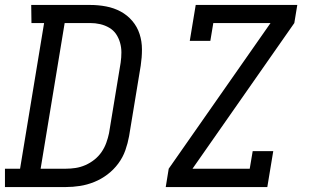

<svg xmlns="http://www.w3.org/2000/svg" viewBox="-30 -755 1250 775"><path d="M-10 0V-74H51L148 -662H97L96 -735H334Q367 -735 398.5 -729Q430 -723 457 -708.5Q484 -694 504 -670.5Q524 -647 533.5 -617.5Q543 -588 543 -555.5Q543 -523 538 -490L491 -205Q486 -177 476 -148.5Q466 -120 447.5 -95Q429 -70 404 -51Q379 -32 350.5 -20.5Q322 -9 293 -4.5Q264 0 236 0ZM134 -74H236Q255 -74 275 -77Q295 -80 314.5 -88.5Q334 -97 351 -110.5Q368 -124 380 -141.5Q392 -159 399 -178.5Q406 -198 410 -217L457 -502Q460 -523 460 -543.5Q460 -564 454.5 -583Q449 -602 438.5 -617.5Q428 -633 411 -643Q394 -653 374.5 -657.5Q355 -662 334 -662H231ZM639 0 651 -74 1062 -662H831L819 -590H736L760 -735H1170L1158 -662L747 -74H978L990 -145H1073L1049 0Z"/></svg>

Font: Iosevka Etoile
Style: Italic
Weight: 400
Italic angle: -9°
Designer: Belleve Invis
Foundry: Belleve Invis
Version: Version 22.1.2; ttfautohint (v1.8.4)